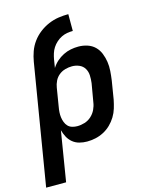

<svg xmlns="http://www.w3.org/2000/svg" viewBox="-145 -822 881 1115"><g transform="rotate(-15 295.5 -265.0)"><path d="M-9 205 111 -520Q116 -550 126.5 -579.5Q137 -609 156 -635Q175 -661 201 -681Q227 -701 256.5 -713.5Q286 -726 316 -730.5Q346 -735 376 -735V-634Q359 -634 341.5 -631Q324 -628 307.5 -620Q291 -612 276.5 -599Q262 -586 252 -570.5Q242 -555 236.5 -537.5Q231 -520 228 -503L220 -453Q233 -474 251.5 -490.5Q270 -507 292 -518Q314 -529 337 -533.5Q360 -538 383 -538Q411 -538 437 -529.5Q463 -521 481.5 -503Q500 -485 510 -460Q520 -435 524 -408.5Q528 -382 526 -353.5Q524 -325 520 -297L502 -187Q497 -162 489.5 -137Q482 -112 468 -89Q454 -66 434.5 -47Q415 -28 391 -15.5Q367 -3 341.5 2.5Q316 8 291 8Q267 8 244.5 2Q222 -4 204.5 -18.5Q187 -33 176.5 -53Q166 -73 160 -95L111 205ZM259 -93Q281 -93 303.5 -100Q326 -107 343.5 -123Q361 -139 371 -160Q381 -181 384 -203L403 -313Q406 -336 405 -359Q404 -382 393 -400.5Q382 -419 361.5 -428Q341 -437 318 -437Q298 -437 277.5 -431.5Q257 -426 240 -412.5Q223 -399 213.5 -379.5Q204 -360 201 -340L183 -230Q180 -214 179 -198Q178 -182 180 -167Q182 -152 187.5 -137.5Q193 -123 203 -112.5Q213 -102 228 -97.5Q243 -93 259 -93Z"/></g></svg>

Font: Iosevka Curly Extended
Style: Bold Italic
Weight: 700
Width: 7
Italic angle: -9°
Monospace: yes
Designer: Belleve Invis
Foundry: Belleve Invis
Version: Version 11.1.0; ttfautohint (v1.8.3)